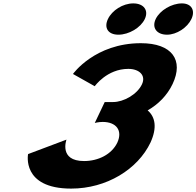

<svg xmlns="http://www.w3.org/2000/svg" viewBox="-20 -1094 1155 1129"><path d="M763.8 -1074C702.1 -1074 638.9 -1033 614.6 -982C590.4 -931 614.6 -890 676.3 -890C738 -890 807.2 -931 831.4 -982C855.6 -1033 825.5 -1074 763.8 -1074ZM1049.7 -1074C988.9 -1074 919.8 -1033 895.5 -982C871.3 -931 901.4 -890 962.2 -890C1018.3 -890 1081.2 -931 1105.5 -982C1129.7 -1033 1105.8 -1074 1049.7 -1074ZM537.1 -587C537.1 -587 608.6 -689 734.4 -689C798.6 -689 839.8 -651 814.6 -598C786.1 -538 705.9 -494 645.4 -494H595.8L537.3 -371C537.3 -371 559.5 -377 583.7 -377C663.6 -377 702.3 -327 670.2 -256C636.9 -186 557.8 -147 474.3 -147C324.3 -147 370.9 -273 370.9 -273L145.1 -188C145.1 -188 104.6 15 398.5 15C606.2 15 789.8 -98 865 -256C904.7 -343 893.6 -406 848.2 -445C909.8 -480 962.5 -532 994.9 -600C1061.4 -740 992.4 -840 808.7 -840C537.1 -840 409.1 -659 409.1 -659Z"/></svg>

Font: Hussar
Style: BdSuprExtOblFive
Weight: 700
Foundry: Cannot Into Space Fonts
Version: Version 2.00